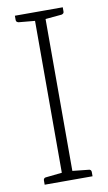

<svg xmlns="http://www.w3.org/2000/svg" viewBox="-82 -748 443 790"><g transform="rotate(-10 139.0 -353.0)"><path d="M117 0V-706H161V0ZM39 0V-18Q39 -23 42 -26Q45 -29 49 -29L125 -37L130 0ZM148 0 153 -37 229 -29Q233 -29 236 -26Q239 -23 239 -18V0ZM130 -706 125 -670 49 -677Q45 -678 42 -680.5Q39 -683 39 -688V-706ZM239 -706V-688Q239 -683 236 -680.5Q233 -678 229 -677L153 -670L148 -706Z"/></g></svg>

Font: Aleo ExtraLight
Style: Regular
Weight: 250
Designer: Alessio Laiso
Foundry: Alessio Laiso
Version: Version 2.001;gftools[0.9.29]